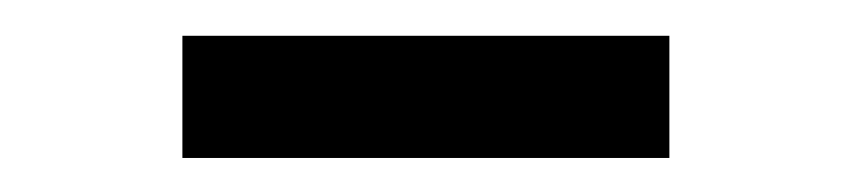

<svg xmlns="http://www.w3.org/2000/svg" viewBox="-20 -722 488 110"><path d="M363.5 -701.5V-631.5H84.5V-701.5Z"/></svg>

Font: Merriweather 72pt Medium
Style: Regular
Weight: 500
Version: Version 2.100